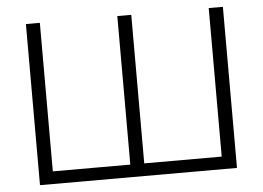

<svg xmlns="http://www.w3.org/2000/svg" viewBox="-50 -771 1146 837"><g transform="rotate(-5 522.5 -352.5)"><path d="M92 0V-705H153V-55H492V-705H553V-55H892V-705H954V0Z"/></g></svg>

Font: Nunito Sans Light
Style: Regular
Weight: 300
Designer: Vernon Adams
Foundry: Vernon Adams
Version: Version 3.101; ttfautohint (v1.8.4.7-5d5b);gftools[0.9.27]